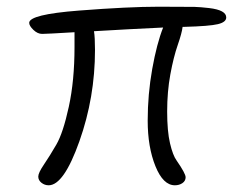

<svg xmlns="http://www.w3.org/2000/svg" viewBox="-20 -569 694 572"><path d="M506 -91Q533 -52 533 -41Q533 -30 523.5 -23.5Q514 -17 501 -17Q466 -17 443 -74Q420 -131 420 -209.5Q420 -288 433.5 -363.5Q447 -439 466 -487Q360 -482 260 -476Q263 -458 263 -420Q263 -279 216.5 -148Q170 -17 125 -17Q113 -17 103.5 -24.5Q94 -32 94 -43Q94 -54 111 -79Q128 -104 148 -138.5Q168 -173 185 -251Q202 -329 202 -429V-473Q119 -468 105.5 -468Q92 -468 79.5 -480Q67 -492 67 -501Q67 -526 215 -537.5Q363 -549 452.5 -549Q542 -549 559.5 -548.5Q577 -548 603 -545Q654 -539 654 -517Q654 -503 629 -497Q604 -491 530 -489H524Q522 -471 509.5 -435Q497 -399 487.5 -347.5Q478 -296 478 -237Q478 -178 486.5 -142Q495 -106 506 -91Z"/></svg>

Font: Kalam Light
Style: Regular
Weight: 300
Version: Version 2.001;PS 1.0;hotconv 1.0.79;makeotf.lib2.5.61930; tt